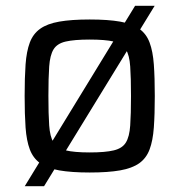

<svg xmlns="http://www.w3.org/2000/svg" viewBox="-20 -585 617 660"><path d="M65.1 55 444.3 -565H511.6L131.5 55ZM288.4 8Q225.2 8 183.8 0.7Q142.4 -6.6 118.1 -23.9Q93.8 -41.3 82.5 -71.3Q71.2 -101.3 67.9 -146.5Q64.7 -191.7 64.7 -255.1Q64.7 -318.5 67.9 -363.6Q71.2 -408.8 82.5 -438.8Q93.8 -468.8 118.1 -486.1Q142.4 -503.5 183.8 -510.7Q225.2 -518 288.4 -518Q351.5 -518 392.9 -510.7Q434.3 -503.5 458.7 -486.1Q483 -468.8 494.2 -438.8Q505.5 -408.8 508.8 -363.6Q512.1 -318.5 512.1 -255.1Q512.1 -191.7 508.8 -146.5Q505.5 -101.3 494.2 -71.3Q483 -41.3 458.7 -23.9Q434.3 -6.6 392.9 0.7Q351.5 8 288.4 8ZM288.4 -61Q341.7 -61 371.1 -68.1Q400.5 -75.1 412.7 -95.1Q425 -115 427.6 -153.7Q430.3 -192.4 430.3 -255.1Q430.3 -317.8 427.6 -356.4Q425 -395.1 412.7 -415.2Q400.5 -435.4 371.1 -442.2Q341.7 -449 288.4 -449Q235.5 -449 205.9 -442.2Q176.3 -435.4 164 -415.2Q151.8 -395.1 149.1 -356.4Q146.4 -317.8 146.4 -255.1Q146.4 -192.4 149.1 -153.7Q151.8 -115 164 -95.1Q176.3 -75.1 205.9 -68.1Q235.5 -61 288.4 -61Z"/></svg>

Font: Saira Thin
Style: Regular
Weight: 100
Designer: Hector Gatti with collaboration of the Omnibus-Type team
Foundry: Omnibus-Type
Version: Version 1.101